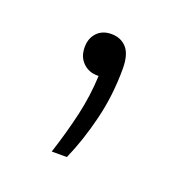

<svg xmlns="http://www.w3.org/2000/svg" viewBox="-58 -119 301 322"><g transform="rotate(20 93.0 42.0)"><path d="M64.5 151.5Q77.5 111.5 85.5 76.2Q93.5 41 95 5.5H92.5Q77 5.5 66.8 -4.8Q56.5 -15 56.5 -32Q56.5 -48 66 -58Q75.5 -68 91.5 -68Q108.5 -68 118.8 -56.5Q129 -45 129 -19.5Q129 28 118.2 71.8Q107.5 115.5 91.5 151.5Z"/></g></svg>

Font: Encode Sans Condensed ExtraLight
Style: Regular
Weight: 200
Width: 3
Designer: Multiple Designers
Foundry: Impallari Type
Version: Version 3.000; ttfautohint (v1.8.3) -l 8 -r 50 -G 200 -x 14 